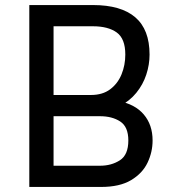

<svg xmlns="http://www.w3.org/2000/svg" viewBox="-20 -740 680 760"><path d="M152 0V-84H376Q421 -84 454.5 -105.5Q488 -127 488 -184Q488 -238 456 -259Q424 -280 376 -280H152V-364H340Q386 -364 416 -386.5Q446 -409 461 -445.5Q476 -482 476 -524Q476 -587 442 -611.5Q408 -636 348 -636H152V-720H348Q459 -720 515.5 -671.5Q572 -623 572 -524Q572 -484 559 -444.5Q546 -405 519.5 -372.5Q493 -340 454 -320L449 -340Q514 -328 549 -287Q584 -246 584 -184Q584 -138 564 -96Q544 -54 499 -27Q454 0 380 0ZM96 0V-720H192V0Z"/></svg>

Font: Kufam
Style: Regular
Weight: 400
Designer: Wael Morcos, Artur Schmal
Foundry: Original Type
Version: Version 1.301; ttfautohint (v1.8.3)